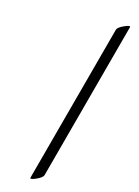

<svg xmlns="http://www.w3.org/2000/svg" viewBox="-165 -562 445 615"><g transform="rotate(30 57.5 -254.5)"><path d="M115.2 4.9Q115.2 13.2 98.9 26.9Q82.5 40.5 80.1 35.6V-512.7Q80.1 -521 96.2 -534.4Q112.3 -547.9 115.2 -543.5Z"/></g></svg>

Font: ML-NILA03_NewLipi
Style: Regular
Weight: 400
Designer: CLT@C-DIT
Version: Version ML-NILA03_NewLipi 2.